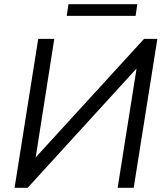

<svg xmlns="http://www.w3.org/2000/svg" viewBox="-20 -889 780 909"><path d="M49 0 161 -705H237L143 -106L117 -109L662 -705H725L613 0H537L632 -599L656 -597L111 0ZM296 -814 304 -869H630L622 -814Z"/></svg>

Font: Nunito Sans 12pt
Style: Italic
Weight: 400
Italic angle: -9°
Designer: Vernon Adams
Foundry: Vernon Adams
Version: Version 3.101;gftools[0.9.27]